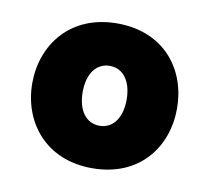

<svg xmlns="http://www.w3.org/2000/svg" viewBox="-53 -773 544 499"><g transform="rotate(10 219.0 -524.0)"><path d="M219 -333C345 -333 410 -423 410 -524C410 -625 345 -715 219 -715C95 -715 28 -625 28 -524C28 -423 95 -333 219 -333ZM161 -524C161 -573 184 -603 219 -603C254 -603 277 -573 277 -524C277 -475 254 -445 219 -445C184 -445 161 -475 161 -524Z"/></g></svg>

Font: Raleway Black
Style: Regular
Weight: 900
Designer: Matt McInerney, Pablo Impallari, Rodrigo Fuenzalida
Foundry: Matt McInerney, Pablo Impallari, Rodrigo Fuenzalida
Version: Version 3.000g; ttfautohint (v1.5) -l 8 -r 28 -G 28 -x 14 -D